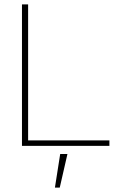

<svg xmlns="http://www.w3.org/2000/svg" viewBox="-20 -664 558 874"><path d="M80 0V-644H108V-25H478V0ZM230 190 254 37H287L252 190Z"/></svg>

Font: Kanit Thin
Style: Regular
Weight: 250
Designer: Katatrad Team
Foundry: CadsonDemak
Version: Version 2.000; ttfautohint (v1.8.3)